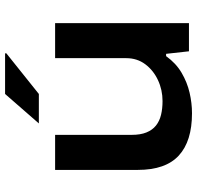

<svg xmlns="http://www.w3.org/2000/svg" viewBox="-30 -734 776 756"><g transform="rotate(-90 358.0 -356.0)"><path d="M290 12Q180 12 123.5 -40Q67 -92 67 -201V-527H205V-225Q205 -191 214.5 -167.5Q224 -144 241.5 -130Q259 -116 283.5 -110Q308 -104 338 -104Q382 -104 420.5 -122Q459 -140 483 -172Q507 -204 507 -247V-527H645V0H534L524 -90H515Q487 -51 449.5 -29Q412 -7 371 2.5Q330 12 290 12ZM250 -591 366 -724H526V-719L366 -591Z"/></g></svg>

Font: Archivo SemiBold Expanded SemiBold
Style: Regular
Weight: 600
Width: 7
Version: Version 2.001